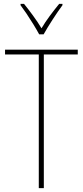

<svg xmlns="http://www.w3.org/2000/svg" viewBox="-20 -1063 427 990"><path d="M206 -93H180V-782H6V-807H381V-782H206ZM182 -886Q169 -910 151.5 -938.5Q134 -967 116.5 -993Q99 -1019 86 -1036V-1043H104Q125 -1017 150 -983Q175 -949 194 -917Q213 -949 236 -980Q259 -1011 285 -1043H302V-1036Q279 -1005 251.5 -962.5Q224 -920 205 -886Z"/></svg>

Font: Noto Sans Telugu UI Condensed Thin
Style: Regular
Weight: 100
Width: 3
Designer: Jelle Bosma - Monotype Design Team
Foundry: Monotype Imaging Inc.
Version: Version 2.005; ttfautohint (v1.8.4.7-5d5b)